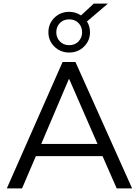

<svg xmlns="http://www.w3.org/2000/svg" viewBox="-20 -1051 775 1071"><path d="M18 0 329 -705H401L717 0H631L552 -180H180L103 0ZM364 -610 210 -248H524L366 -610ZM366 -758Q317 -758 283.5 -791Q250 -824 250 -871Q250 -919 283.5 -952Q317 -985 366 -985Q402 -985 432 -965L503 -1031H582L465 -931Q482 -905 482 -871Q482 -824 448.5 -791Q415 -758 366 -758ZM366 -799Q398 -799 418 -820Q438 -841 438 -871Q438 -902 418 -922.5Q398 -943 366 -943Q334 -943 314 -922.5Q294 -902 294 -871Q294 -841 314 -820Q334 -799 366 -799Z"/></svg>

Font: Mulish
Style: Regular
Weight: 400
Designer: Vernon Adams
Foundry: Vernon Adams
Version: Version 3.603; ttfautohint (v1.8.3)